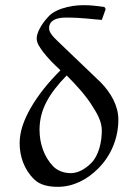

<svg xmlns="http://www.w3.org/2000/svg" viewBox="-20 -714 541 743"><path d="M384 -687C355 -691 331 -694 304 -694C275 -694 247 -690 220 -681C199 -674 179 -664 164 -646C152 -633 141 -618 133 -602C127 -590 122 -578 122 -565C122 -546 135 -530 146 -514C166 -488 189 -465 214 -442C169 -397 128 -348 97 -293C74 -252 56 -207 56 -160C56 -108 74 -58 111 -21C135 3 170 9 204 9C264 9 319 -20 361 -63C411 -113 438 -181 438 -251C438 -306 408 -356 370 -395L275 -486C246 -514 193 -564 189 -569C180 -579 170 -591 170 -605C170 -637 202 -646 235 -646C301 -646 339 -639 374 -637L389 -679ZM238 -422C274 -386 313 -344 339 -301C357 -273 374 -243 374 -209C374 -164 362 -112 333 -83C312 -62 284 -44 254 -44C229 -44 205 -52 187 -69C150 -107 133 -159 133 -212C133 -288 168 -350 238 -422Z"/></svg>

Font: Neo Euler
Style: Euler
Weight: 500
Designer: Hermann Zapf
Version: Version 000.002